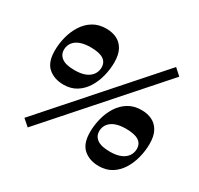

<svg xmlns="http://www.w3.org/2000/svg" viewBox="-160 -946 1209 1165"><g transform="rotate(30 445.0 -364.0)"><path d="M220 -313Q154.7 -313 113 -348.9Q71.3 -384.8 71.3 -466Q71.3 -513.7 83.4 -561.9Q95.5 -610 120.8 -650.1Q146 -690.2 184.7 -714.1Q223.5 -738 277.5 -738Q318.3 -738 350.5 -722.4Q382.7 -706.7 401.6 -672.9Q420.5 -639 420.5 -584.2Q420.5 -535.5 408.2 -487.3Q396 -439 371.2 -399.5Q346.5 -360 308.6 -336.5Q270.7 -313 220 -313ZM233.5 -422.7Q269.3 -422.7 294.9 -430.2Q320.5 -437.7 336.9 -451.4Q353.3 -465 361 -482.4Q368.8 -499.8 368.8 -518.5Q368.8 -555.8 339.8 -574.1Q310.8 -592.5 251.3 -592.5Q216.8 -592.5 191.4 -585.5Q166 -578.5 149.6 -565.8Q133.2 -553 125 -536Q116.7 -519 116.7 -499Q116.7 -463.7 144.9 -443.2Q173 -422.7 233.5 -422.7ZM115.8 -20.5 759 -747.7 804.7 -706.5 162.2 20ZM652.5 8Q587.2 8 545.5 -27.9Q503.7 -63.8 503.7 -145Q503.7 -192.7 515.9 -240.9Q528 -289 553.2 -329.1Q578.5 -369.2 617.2 -393.1Q656 -417 710 -417Q750.7 -417 783 -401.4Q815.2 -385.7 834.1 -351.9Q853 -318 853 -263.2Q853 -214.5 840.7 -166.3Q828.5 -118 803.7 -78.5Q779 -39 741.1 -15.5Q703.2 8 652.5 8ZM666 -101.7Q701.7 -101.7 727.4 -109.2Q753 -116.7 769.4 -130.4Q785.8 -144 793.5 -161.4Q801.3 -178.8 801.3 -197.5Q801.3 -234.8 772.3 -253.1Q743.3 -271.5 683.7 -271.5Q649.2 -271.5 623.9 -264.5Q598.5 -257.5 582.1 -244.8Q565.7 -232 557.5 -215Q549.2 -198 549.2 -178Q549.2 -142.7 577.4 -122.2Q605.5 -101.7 666 -101.7Z"/></g></svg>

Font: Savate ExtraLight
Style: Italic
Weight: 200
Italic angle: -11°
Designer: Max Esnée
Foundry: Plomb Type
Version: Version 2.000